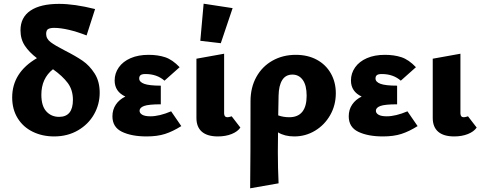

<svg xmlns="http://www.w3.org/2000/svg" viewBox="-20 -731 2616 1040"><path d="M332 -457Q391 -427 428 -401.5Q465 -376 492.5 -333Q520 -290 520 -229Q520 -166 489.5 -112Q459 -58 402.5 -25Q346 8 273 8Q209 8 157 -17.5Q105 -43 75.5 -91Q46 -139 46 -203Q46 -338 180 -416Q138 -448 114.5 -483.5Q91 -519 91 -567Q91 -637 145 -673.5Q199 -710 300 -710Q383 -710 495 -682L449 -539Q401 -558 355 -569Q309 -580 273 -580Q253 -580 241.5 -574Q230 -568 230 -547Q230 -521 254.5 -502.5Q279 -484 332 -457ZM375 -190Q375 -244 347 -281.5Q319 -319 267 -356Q204 -306 204 -218Q204 -157 231 -127.5Q258 -98 300 -98Q375 -98 375 -190Z M962 -48Q916 -19 874 -5.5Q832 8 774 8Q693 8 641 -17Q589 -42 589 -101Q589 -137 607.5 -164.5Q626 -192 659 -208Q601 -235 601 -295Q601 -334 623.5 -366Q646 -398 687.5 -416Q729 -434 785 -434Q835 -434 874.5 -421Q914 -408 953 -367L871 -294Q830 -330 768 -330Q749 -330 741.5 -324Q734 -318 734 -306Q734 -287 761 -277Q788 -267 851 -267V-166Q785 -166 760.5 -157Q736 -148 736 -131Q736 -118 750.5 -109.5Q765 -101 795 -101Q843 -101 907 -128Z M1044 -92V-413L1194 -440V-116Q1195 -96 1211 -96Q1217 -96 1224.5 -98Q1232 -100 1235 -101L1282 -40Q1267 -18 1234.5 -5Q1202 8 1160 8Q1103 8 1073.5 -17.5Q1044 -43 1044 -92ZM1065 -510 1083 -711 1240 -687 1176 -497Z M1799 -226Q1799 -161 1768.5 -107.5Q1738 -54 1686.5 -23Q1635 8 1574 8Q1522 8 1486 -14L1485 91Q1485 177 1489 262L1335 289Q1337 123 1337 -183Q1337 -257 1368.5 -314Q1400 -371 1456 -402.5Q1512 -434 1582 -434Q1647 -434 1696 -407.5Q1745 -381 1772 -333.5Q1799 -286 1799 -226ZM1641 -212Q1641 -269 1620 -298Q1599 -327 1564 -327Q1527 -327 1508.5 -297Q1490 -267 1489 -213L1487 -106Q1515 -96 1547 -96Q1594 -96 1617.5 -125.5Q1641 -155 1641 -212Z M2242 -48Q2196 -19 2154 -5.5Q2112 8 2054 8Q1973 8 1921 -17Q1869 -42 1869 -101Q1869 -137 1887.5 -164.5Q1906 -192 1939 -208Q1881 -235 1881 -295Q1881 -334 1903.5 -366Q1926 -398 1967.5 -416Q2009 -434 2065 -434Q2115 -434 2154.5 -421Q2194 -408 2233 -367L2151 -294Q2110 -330 2048 -330Q2029 -330 2021.5 -324Q2014 -318 2014 -306Q2014 -287 2041 -277Q2068 -267 2131 -267V-166Q2065 -166 2040.5 -157Q2016 -148 2016 -131Q2016 -118 2030.5 -109.5Q2045 -101 2075 -101Q2123 -101 2187 -128Z M2324 -92V-413L2474 -440V-116Q2475 -96 2491 -96Q2497 -96 2504.5 -98Q2512 -100 2515 -101L2562 -40Q2547 -18 2514.5 -5Q2482 8 2440 8Q2383 8 2353.5 -17.5Q2324 -43 2324 -92Z"/></svg>

Font: Ysabeau Ultrabold
Style: Regular
Weight: 800
Designer: Christian Thalmann (Catharsis Fonts)
Version: Version 0.003